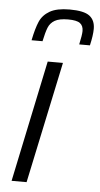

<svg xmlns="http://www.w3.org/2000/svg" viewBox="-53 -769 420 803"><g transform="rotate(5 157.0 -367.5)"><path d="M27 0 134 -510H198L90 0ZM314 -663Q314 -636 304 -593H259Q268 -634 268 -650Q268 -672 254 -682.5Q240 -693 204 -693Q167 -693 148 -682Q129 -671 121 -651Q113 -631 105 -593H59Q69 -643 81.5 -672Q94 -701 123.5 -718Q153 -735 207 -735Q267 -735 290.5 -717Q314 -699 314 -663Z"/></g></svg>

Font: Saira Semi Condensed Light
Style: Italic
Weight: 300
Width: 4
Italic angle: -12°
Designer: Hector Gatti with collaboration of the Omnibus-Type team
Foundry: Omnibus-Type
Version: Version 1.001; ttfautohint (v1.8)